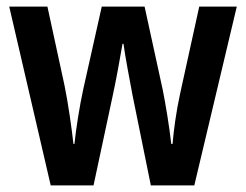

<svg xmlns="http://www.w3.org/2000/svg" viewBox="-20 -563 747 583"><path d="M382 -276 438 0H570L699 -543H585L527 -279C515 -225 507 -164 504 -126H500C494 -180 483 -246 474 -291L419 -543H289L233 -293C221 -238 211 -172 206 -126H203C197 -179 187 -249 176 -303L124 -543H8L134 0H264L323 -276C332 -317 345 -388 352 -430H355C360 -391 374 -320 382 -276Z"/></svg>

Font: Noto Sans Arabic UI Cn SmBd
Style: Regular
Weight: 600
Width: 3
Designer: Monotype Design Team, Nadine Chahine and Nizar Qandah
Foundry: Monotype Imaging Inc.
Version: Version 2.010